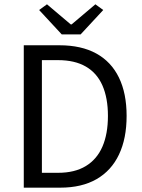

<svg xmlns="http://www.w3.org/2000/svg" viewBox="-20 -865 655 885"><path d="M89.6 0V-656.3H254.1Q354.9 -656.3 423.8 -618.4Q492.7 -580.5 528.1 -507.7Q563.6 -434.9 563.6 -330.8Q563.6 -226.6 528.4 -152.6Q493.3 -78.5 425 -39.2Q356.7 0 257.8 0ZM173.1 -68.5H247.7Q324.5 -68.5 375.6 -99.6Q426.8 -130.7 452.1 -189.1Q477.5 -247.5 477.5 -330.8Q477.5 -413.5 452.1 -471.1Q426.8 -528.6 375.6 -558.2Q324.5 -587.8 247.7 -587.8H173.1ZM264.7 -706.3 160.4 -818.8 196.5 -845.2 306.1 -752.5H310.1L419.7 -845.2L455.8 -818.8L351.5 -706.3Z"/></svg>

Font: Source Sans 3 Variable
Style: Regular
Weight: 200
Designer: Paul D. Hunt
Foundry: Adobe Systems Incorporated
Version: Version 3.026